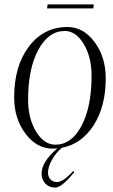

<svg xmlns="http://www.w3.org/2000/svg" viewBox="-20 -667 513 868"><path d="M195 -647H404L402 -629H193ZM316 111Q259 181 230 181Q202 181 185 163Q168 145 168 117Q168 65 239 4Q230 5 218 5Q146 5 95 -63Q44 -131 44 -227Q44 -369 111 -457Q178 -545 285 -545Q357 -545 407.5 -477Q458 -409 458 -313Q458 -186 403.5 -101Q349 -16 260 1Q233 23 215 55.5Q197 88 197 113Q197 132 208 144Q219 156 237 156Q266 156 311 106ZM107 -216Q107 -132 143 -72.5Q179 -13 230 -13Q304 -13 349 -99Q394 -185 394 -325Q394 -409 358.5 -468Q323 -527 273 -527Q199 -527 153 -441.5Q107 -356 107 -216Z"/></svg>

Font: Kleymissky
Style: Regular
Weight: 500
Italic angle: -8°
Designer: gluk
Foundry: gluk
Version: Version 0.283